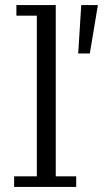

<svg xmlns="http://www.w3.org/2000/svg" viewBox="-20 -741 420 761"><path d="M36 0V-42H126V-679H45V-721H201V-42H282V0ZM290 -529 302 -721H368L336 -529Z"/></svg>

Font: Montagu Slab 16pt Light
Style: Regular
Weight: 300
Designer: Florian Karsten
Foundry: Florian Karsten
Version: Version 1.000; ttfautohint (v1.8.3)